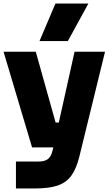

<svg xmlns="http://www.w3.org/2000/svg" viewBox="-20 -844 617 1084"><path d="M70 68H197Q232 68 250.5 54Q269 40 277 5L281 -12H161L0 -552H182L294 -152H312L401 -552H573L428 40Q411 109 382.5 148Q354 187 305.5 203.5Q257 220 177 220H70ZM293 -824H479L363 -612H203Z"/></svg>

Font: Sora-SIA ExtraBold
Style: Regular
Weight: 800
Designer: Jonathan Barnbrook, Julián Moncada
Foundry: Barnbrook Fonts
Version: Version 2.000